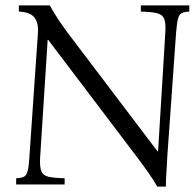

<svg xmlns="http://www.w3.org/2000/svg" viewBox="-20 -685 723 713"><path d="M564 8Q551 -15 532.5 -41.5Q514 -68 487 -104L159 -537H157L129 -100Q127 -65 133.5 -49Q140 -33 160.5 -28.5Q181 -24 220 -23V0H40V-23Q59 -24 68.5 -28.5Q78 -33 82.5 -49Q87 -65 89 -100L121 -565Q123 -602 107 -621Q91 -640 50 -642V-665H165Q179 -639 196 -613.5Q213 -588 230 -565L565 -123H567L594 -565Q596 -600 589.5 -615.5Q583 -631 563 -636Q543 -641 503 -642V-665H683V-642Q664 -641 654.5 -636Q645 -631 641 -615.5Q637 -600 634 -565L601 -100Q600 -72 598 -46.5Q596 -21 596 8Z"/></svg>

Font: Bona Nova
Style: Italic
Weight: 400
Italic angle: -4°
Designer: Mateusz Machalski
Foundry: Capitalics
Version: Version 4.001; ttfautohint (v1.8.3)